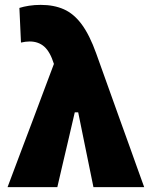

<svg xmlns="http://www.w3.org/2000/svg" viewBox="-20 -767 618 787"><path d="M11 0Q36.5 -68 64 -141Q91.5 -214 117.5 -282.5Q137 -335 158.5 -392Q180 -449 201 -505Q185.5 -554.5 161.5 -575.8Q137.5 -597 101.5 -597Q85 -597 66 -592.5L59.5 -734.5Q76.5 -740 99 -743.5Q121.5 -747 147 -747Q201 -747 242 -728.8Q283 -710.5 315.2 -666.8Q347.5 -623 374.5 -547.5L473 -272.5Q496 -209 512.5 -163Q529 -117 542.5 -79Q556 -41 571 0H363Q353.5 -46 344 -93Q334.5 -139.5 325 -186L300.5 -306.5H286.5L258 -184Q246.5 -136 236 -90.5Q225.5 -45 215 0Z"/></svg>

Font: Heraclito ExtraBold
Style: Regular
Weight: 800
Designer: Kostas Bartsokas (font) & Cristiano Sobral (main changes)
Foundry: Kostas Bartsokas (font) & Cristiano Sobral (main changes)
Version: Version 1.00;July 8, 2020;FontCreator 13.0.0.2655 64-bit